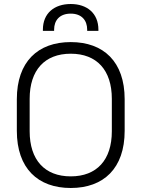

<svg xmlns="http://www.w3.org/2000/svg" viewBox="-20 -924 706 958"><path d="M333 14C497 14 602 -84 602 -271V-429C602 -616 497 -714 333 -714C169 -714 64 -616 64 -429V-271C64 -84 169 14 333 14ZM128 -269V-431C128 -574 203 -656 333 -656C463 -656 538 -574 538 -431V-269C538 -126 463 -44 333 -44C203 -44 128 -126 128 -269ZM194 -770H250V-776C250 -823 278 -856 333 -856C387 -856 415 -823 415 -776V-770H471V-776C471 -858 414 -904 333 -904C251 -904 194 -858 194 -776Z"/></svg>

Font: Meta Space Light
Style: Regular
Weight: 300
Designer: Meta Pool / Florian Karsten
Foundry: Meta Pool / Florian Karsten
Version: Version 2.000;Glyphs 3.1.1 (3137)